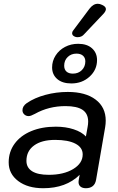

<svg xmlns="http://www.w3.org/2000/svg" viewBox="-20 -987 627 1017"><path d="M362 -811Q362 -819 368 -826L454 -941Q474 -967 498 -967Q509 -967 521 -961Q541 -952 541 -939Q541 -929 530 -916L426 -806Q413 -790 391 -790Q382 -790 376 -793Q362 -799 362 -811ZM256 -630Q256 -664 274.5 -693Q293 -722 324.5 -738.5Q356 -755 394 -755Q441 -755 467.5 -731Q494 -707 494 -669Q494 -617 454.5 -581Q415 -545 358 -545Q310 -545 283 -568.5Q256 -592 256 -630ZM432 -662Q432 -681 419.5 -692Q407 -703 385 -703Q357 -703 338.5 -685Q320 -667 320 -639Q320 -619 332 -608Q344 -597 366 -597Q395 -597 413.5 -615.5Q432 -634 432 -662ZM26 -127Q26 -183 57.5 -226Q89 -269 145.5 -292.5Q202 -316 276 -316Q328 -316 370.5 -302Q413 -288 435 -264L444 -314Q447 -329 447 -343Q447 -385 417.5 -405Q388 -425 327 -425Q238 -425 165 -384Q143 -372 132 -372Q118 -372 108.5 -381Q99 -390 99 -403Q99 -425 122 -441Q163 -469 220.5 -484.5Q278 -500 339 -500Q433 -500 486.5 -459.5Q540 -419 540 -348Q540 -331 537 -313L489 -35Q485 -12 471 -1Q457 10 435 10Q417 10 406.5 1.5Q396 -7 396 -23Q396 -30 397 -33L402 -61Q330 10 209 10Q127 10 76.5 -28Q26 -66 26 -127ZM418 -169Q418 -206 379.5 -226Q341 -246 272 -246Q201 -246 160.5 -216.5Q120 -187 120 -135Q120 -99 150 -80Q180 -61 238 -61Q317 -61 367.5 -91.5Q418 -122 418 -169Z"/></svg>

Font: Kodchasan Medium
Style: Italic
Weight: 500
Italic angle: -10°
Version: Version 1.000; ttfautohint (v1.6)